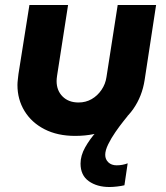

<svg xmlns="http://www.w3.org/2000/svg" viewBox="-20 -533 665 770"><path d="M606 -513 560 -212Q550 -147 514.5 -96Q479 -45 420 -16.5Q361 12 281 12Q211 12 159 -14.5Q107 -41 78.5 -87.5Q50 -134 50 -192Q50 -202 51.5 -214Q53 -226 54 -236L98 -513H253L209 -230Q208 -224 207.5 -218Q207 -212 207 -208Q207 -170 231 -146Q255 -122 295 -122Q324 -122 347.5 -135.5Q371 -149 387 -172.5Q403 -196 407 -224L452 -513ZM419 217Q369 217 336 193.5Q303 170 303 123Q303 91 321.5 58Q340 25 366.5 -4.5Q393 -34 417.5 -56.5Q442 -79 453 -90L492 -68Q488 -63 474 -45.5Q460 -28 443 -3.5Q426 21 414 45.5Q402 70 402 88Q402 106 414.5 118Q427 130 448 130Q471 130 492 122L479 210Q467 213 449.5 215Q432 217 419 217Z"/></svg>

Font: MuseoModerno
Style: Bold Italic
Weight: 700
Italic angle: -9°
Designer: Pablo Cosgaya, Héctor Gatti, Marcela Romero, and the Authors of The MuseoModerno Project.
Foundry: Omnibus-Type Team
Version: Version 1.003